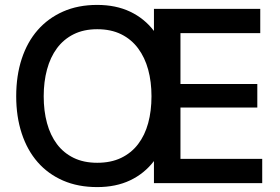

<svg xmlns="http://www.w3.org/2000/svg" viewBox="-20 -746 1141 782"><path d="M376 16Q298 16 237 -10.5Q176 -37 133.5 -85.5Q91 -134 68.5 -202.5Q46 -271 46 -354Q46 -438 68.5 -506.5Q91 -575 133.5 -623.5Q176 -672 237 -699Q298 -726 376 -726Q452 -726 510 -698.5Q568 -671 607 -620V-710H1040V-611H715V-404H1028V-308H715V-99H1048V0H607V-90Q568 -39 510 -11.5Q452 16 376 16ZM376 -83Q432 -83 473.5 -103Q515 -123 542.5 -159Q570 -195 583.5 -244.5Q597 -294 597 -354Q597 -413 583.5 -462.5Q570 -512 542.5 -549Q515 -586 473.5 -606.5Q432 -627 376 -627Q321 -627 280 -606.5Q239 -586 212 -549.5Q185 -513 171.5 -463Q158 -413 158 -354Q158 -294 171.5 -244.5Q185 -195 212 -159Q239 -123 280 -103Q321 -83 376 -83Z"/></svg>

Font: Geist Med
Style: Regular
Weight: 400
Designer: Basement.studio, Andrés Briganti, Mateo Zaragoza
Foundry: Basement.studio, Vercel, Andrés Briganti, Guido Ferreyra, Mateo Zaragoza
Version: Version 1.401